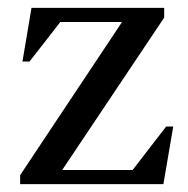

<svg xmlns="http://www.w3.org/2000/svg" viewBox="-20 -470 481 490"><path d="M31.4 0V-23L291.5 -413.9H134L55.4 -313H37.3L60.4 -450H399V-425L138.7 -36.1H318.4L404 -147H422.1L397 0Z"/></svg>

Font: Ancizar Serif Light
Style: Regular
Weight: 300
Designer: Cesar Puertas, Viviana Monsalve, Julian Moncada, Julian Prieto, Jose Castro, Felipe Aragon, Mariel Hernandez, Sara Alarc
Version: Version 8.100